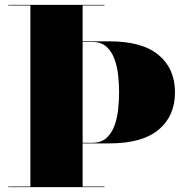

<svg xmlns="http://www.w3.org/2000/svg" viewBox="-20 -770 774 790"><path d="M14 -2.5H105V-747.5H14V-750H410V-747.5H320V-600H430Q565 -600 632.5 -543.8Q700 -487.5 700 -390Q700 -292.5 632.5 -236.2Q565 -180 430 -180H320V-2.5H410V0H14ZM360 -597.5H320V-182.5H360Q396 -182.5 417.8 -202Q439.5 -221.5 451 -253Q462.5 -284.5 466.2 -320.5Q470 -356.5 470 -390Q470 -423.5 466.2 -459.5Q462.5 -495.5 451 -527Q439.5 -558.5 417.8 -578Q396 -597.5 360 -597.5Z"/></svg>

Font: Bodoni* 72pt Fatface
Style: Regular
Weight: 900
Version: Version 2.3